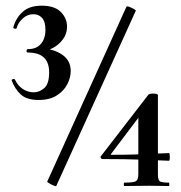

<svg xmlns="http://www.w3.org/2000/svg" viewBox="-20 -654 636 676"><path d="M125 -473V-483Q166 -483 197.5 -462.5Q229 -442 229 -404Q229 -381 217 -357.5Q205 -334 180 -318Q155 -302 116 -302Q74 -302 53 -321.5Q32 -341 21 -371Q20 -374 26 -375.5Q32 -377 33 -373Q43 -352 60.5 -340.5Q78 -329 99 -329Q119 -329 136 -344Q153 -359 153 -399Q153 -434 134.5 -451.5Q116 -469 78 -469Q73 -469 73.5 -475Q74 -481 78 -481Q99 -481 112.5 -489.5Q126 -498 133 -513.5Q140 -529 140 -549Q140 -578 128 -591Q116 -604 98 -604Q76 -604 59.5 -588.5Q43 -573 39 -556Q38 -552 32 -553Q26 -554 27 -558Q36 -591 60 -612.5Q84 -634 127 -634Q172 -634 194 -612Q216 -590 216 -560Q216 -535 201.5 -515.5Q187 -496 166 -485Q145 -474 125 -473ZM178 1Q178 3 169.5 -0.5Q161 -4 153.5 -8.5Q146 -13 146 -14L425 -630Q427 -633 435 -630Q443 -627 451 -622.5Q459 -618 458 -616ZM536 -41Q536 -22 541.5 -16.5Q547 -11 575 -11Q576 -11 576 -5Q576 1 575 1Q559 1 543 0.5Q527 0 505 0Q480 0 458 0.5Q436 1 417 1Q416 1 416 -5Q416 -11 417 -11Q450 -11 458.5 -16Q467 -21 467 -41V-254L485 -263L371 -112Q368 -109 373 -109Q420 -109 452 -110Q484 -111 512.5 -112.5Q541 -114 575 -115Q578 -115 578 -101.5Q578 -88 575 -88Q528 -90 475 -92Q422 -94 341 -94Q337 -94 335 -98Q333 -102 336 -105L502 -320Q506 -325 521 -324.5Q536 -324 536 -319Z"/></svg>

Font: Cormorant Garamond Light
Style: Regular
Weight: 300
Designer: Christian Thalmann (Catharsis Fonts)
Foundry: Catharsis Fonts
Version: Version 4.001